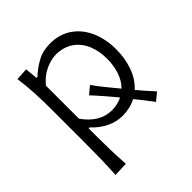

<svg xmlns="http://www.w3.org/2000/svg" viewBox="-191 -639 967 967"><g transform="rotate(-45 293.0 -155.0)"><path d="M81.5 195Q84.5 139.5 85.8 86.5Q87 33.5 87 -27.5V-269.5Q87 -324 84.2 -381.2Q81.5 -438.5 73.5 -495.5L139 -499.5L145.5 -432.5H153Q182 -461 222.8 -483.8Q263.5 -506.5 314.5 -506.5Q383 -506.5 431.5 -473Q480 -439.5 505.8 -381.2Q531.5 -323 531.5 -249.5Q531.5 -186 511.8 -130.8Q492 -75.5 452.5 -39.5Q468.5 -20 487.2 1.2Q506 22.5 527 45.5L485.5 79Q467 53.5 448.8 30.5Q430.5 7.5 414 -12.5Q371 10 316.5 10Q275.5 10 234.5 -9.2Q193.5 -28.5 158.5 -66.5H151.5V-25.5Q151.5 34 152.8 85.2Q154 136.5 158 192ZM300 -47.5Q341 -48.5 373 -64.5L365 -75Q345 -99 321.5 -126.2Q298 -153.5 270.5 -183L311 -216.5Q334.5 -183.5 357 -155.8Q379.5 -128 400 -103.5L410 -91Q438.5 -119 452 -160.5Q465.5 -202 465.5 -249Q465.5 -303.5 447.2 -347.8Q429 -392 392 -418.5Q355 -445 298.5 -446.5Q262 -446 222.2 -427.5Q182.5 -409 151.5 -371V-135.5Q213 -48 300 -47.5Z"/></g></svg>

Font: Commissioner Flair Light
Style: Regular
Weight: 300
Designer: Kostas Bartsokas
Foundry: Kostas Bartsokas
Version: Version 1.000; ttfautohint (v1.8.3)